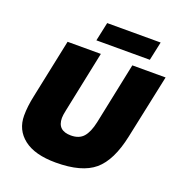

<svg xmlns="http://www.w3.org/2000/svg" viewBox="-162 -1064 1141 1215"><g transform="rotate(20 408.5 -456.5)"><path d="M726 -300Q690 -128 606 -57Q522 14 347 14Q206 14 132 -43.5Q58 -101 58 -198Q58 -259 74 -333L157 -730H381L295 -316Q288 -283 288 -265Q288 -180 379 -180Q434 -180 463 -213Q492 -246 507 -316L593 -730H817ZM325 -801 352 -927H712L685 -801Z"/></g></svg>

Font: Nacelle Black
Style: Italic
Weight: 900
Italic angle: -12°
Designer: Sora Sagano
Foundry: Sora Sagano
Version: Version 1.000;FEAKit 1.0